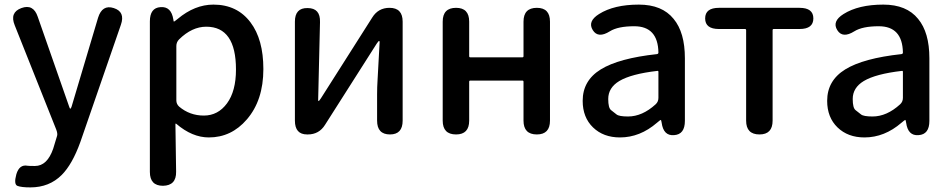

<svg xmlns="http://www.w3.org/2000/svg" viewBox="-20 -584 4133 834"><path d="M112 230Q73 230 56 223.5Q39 217 51 173Q64 129 100 136Q105 137 132 137Q185 137 211 62Q220 34 228 6Q231 -4 224 -22L44 -474Q21 -530 73 -549Q125 -568 144 -511L280 -122Q283 -112 285.5 -112Q288 -112 291 -121L406 -507Q424 -565 474 -549Q525 -533 505 -476L329 33Q294 130 248 176Q194 230 112 230Z M688 223Q631 223 631 163V-491Q631 -550 677 -553Q724 -557 733 -499Q734 -490 735.5 -490Q737 -490 752 -502Q826 -564 907 -564Q1010 -564 1068 -487Q1124 -413 1124 -284Q1124 -148 1052 -65Q985 13 887 13Q815 13 746 -46Q742 -49 742 -44L745 162Q746 222 688 223ZM1005 -282Q1005 -468 876 -468Q814 -468 758 -413Q746 -401 746 -384V-148Q746 -132 758 -121Q804 -82 865.5 -82Q927 -82 966 -135Q1005 -188 1005 -282Z M1314 0Q1261 0 1261 -60V-490Q1261 -550 1316 -549Q1372 -549 1370 -488L1362 -150Q1362 -145 1364 -145Q1366 -145 1374 -157L1597 -508Q1623 -550 1672 -550Q1729 -550 1729 -490V-60Q1729 0 1674 0Q1618 0 1618 -60V-174Q1618 -205 1620 -236L1629 -401Q1629 -406 1626.5 -406Q1624 -406 1616 -394L1392 -42Q1366 0 1317 0Z M1961 0Q1903 0 1903 -60V-490Q1903 -550 1961 -550Q2018 -550 2018 -490V-340Q2018 -335 2023 -335H2249Q2254 -335 2254 -340V-490Q2254 -550 2312 -550Q2369 -550 2369 -490V-60Q2369 0 2312 0Q2254 0 2254 -60V-229Q2254 -234 2249 -234H2023Q2018 -234 2018 -229V-60Q2018 0 1961 0Z M2673 13Q2601 13 2556 -30.5Q2511 -74 2511 -146Q2511 -234 2589.5 -282.5Q2668 -331 2834 -349Q2840 -350 2840 -356Q2838 -470 2735 -470Q2664 -470 2629 -448Q2578 -416 2555 -453Q2531 -491 2582 -523Q2647 -564 2755 -564Q2856 -564 2906 -502Q2955 -443 2955 -331V-59Q2955 0 2908 3Q2862 7 2854 -51L2853 -56Q2852 -63 2850 -63Q2848 -63 2834 -51Q2760 13 2673 13ZM2708 -78Q2770 -78 2828 -131Q2840 -142 2840 -159V-272Q2840 -277 2835 -276Q2722 -263 2670 -232Q2622 -203 2622 -154Q2622 -115 2634.5 -105.5Q2647 -96 2658 -87Q2669 -78 2708 -78Z M3279 0Q3221 0 3221 -60V-453Q3221 -458 3216 -458H3103Q3043 -458 3043 -504Q3043 -550 3103 -550H3453Q3513 -550 3513 -504Q3513 -458 3453 -458H3341Q3336 -458 3336 -453V-60Q3336 0 3279 0Z M3735 13Q3663 13 3618 -30.5Q3573 -74 3573 -146Q3573 -234 3651.5 -282.5Q3730 -331 3896 -349Q3902 -350 3902 -356Q3900 -470 3797 -470Q3726 -470 3691 -448Q3640 -416 3617 -453Q3593 -491 3644 -523Q3709 -564 3817 -564Q3918 -564 3968 -502Q4017 -443 4017 -331V-59Q4017 0 3970 3Q3924 7 3916 -51L3915 -56Q3914 -63 3912 -63Q3910 -63 3896 -51Q3822 13 3735 13ZM3770 -78Q3832 -78 3890 -131Q3902 -142 3902 -159V-272Q3902 -277 3897 -276Q3784 -263 3732 -232Q3684 -203 3684 -154Q3684 -115 3696.5 -105.5Q3709 -96 3720 -87Q3731 -78 3770 -78Z"/></svg>

Font: Resource Han Rounded JP Medium
Style: Regular
Weight: 500
Designer: Cyano Hao (round all glyphs); Ryoko NISHIZUKA 西塚涼子 (kana, bopomofo & ideographs); Paul D. Hunt (Latin, Greek & Cyrillic)
Foundry: Cyano Hao
Version: 0.990